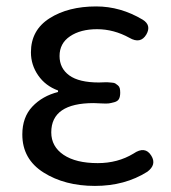

<svg xmlns="http://www.w3.org/2000/svg" viewBox="-20 -577 541 609"><path d="M281.2 12.7Q185.5 12.7 118.2 -29.8Q50.8 -72.3 50.8 -150.4Q50.8 -205.1 82.5 -238.8Q114.3 -272.5 164.1 -285.2V-290Q124 -304.7 101.1 -337.9Q78.1 -371.1 78.1 -411.1Q78.1 -481.4 137.2 -519Q196.3 -556.6 285.2 -556.6Q362.3 -556.6 432.6 -514.6Q460.9 -497.1 444.3 -467.8Q425.8 -436.5 390.6 -457Q340.8 -484.4 288.1 -484.4Q235.4 -484.4 202.1 -461.9Q168.9 -439.5 168.9 -399.4Q168.9 -360.4 199.7 -337.9Q230.5 -315.4 293.9 -315.4Q298.8 -315.4 309.1 -315.9Q319.3 -316.4 323.2 -315.9Q327.1 -315.4 335 -314.9Q342.8 -314.5 346.2 -312Q349.6 -309.6 354 -306.2Q358.4 -302.7 359.9 -296.9Q361.3 -291 361.3 -283.2Q361.3 -270.5 357.4 -263.2Q353.5 -255.9 342.8 -252.9Q332 -250 325.2 -249Q318.4 -248 300.8 -249Q283.2 -250 277.3 -250Q142.6 -250 142.6 -157.2Q142.6 -112.3 181.6 -85.9Q220.7 -59.6 290 -59.6Q353.5 -59.6 403.3 -89.8Q440.4 -115.2 460 -83Q477.5 -54.7 447.3 -32.2Q376 12.7 281.2 12.7Z"/></svg>

Font: GenSenMaruGothic TW TTF Regular
Style: Regular
Weight: 400
Version: Version 1.301